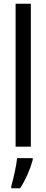

<svg xmlns="http://www.w3.org/2000/svg" viewBox="-20 -780 246 1021"><path d="M144 0H63V-760H144ZM154 61H71Q68 91 58 137Q48 183 40 210V221H87Q130 155 154 71Z"/></svg>

Font: Noto Sans Display Condensed
Style: Regular
Weight: 400
Width: 3
Designer: Monotype Design Team
Foundry: Monotype Imaging Inc.
Version: Version 1.900